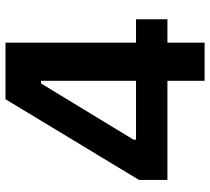

<svg xmlns="http://www.w3.org/2000/svg" viewBox="-52 -690 743 678"><g transform="rotate(-90 319.0 -351.5)"><path d="M22 -131.3H372.1V0H506.8V-131.3H589.4V-242.2H506.8V-703.1H307.1L22 -231.4ZM164.6 -242.2V-251.5L362.8 -577.6H372.1V-242.2Z"/></g></svg>

Font: Wand UI Pro Bold
Style: Regular
Weight: 700
Designer: Andreas Faust
Version: Version 1.003;FEAKit 1.0